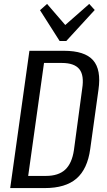

<svg xmlns="http://www.w3.org/2000/svg" viewBox="-20 -959 545 979"><path d="M130 -700H306Q412 -700 454.5 -652Q497 -604 482 -501L440 -199Q426 -97 370 -48.5Q314 0 208 0H32ZM106 -62H214Q278 -62 312.5 -94Q347 -126 357 -194L399 -506Q410 -575 384.5 -606.5Q359 -638 295 -638H187L211 -685L117 -14ZM463 -908 318 -750H284L184 -907L220 -939L327 -815H294L435 -939Z"/></svg>

Font: Pathway Extreme Condensed
Style: Italic
Weight: 400
Width: 3
Italic angle: -8°
Version: Version 1.001;gftools[0.9.26]